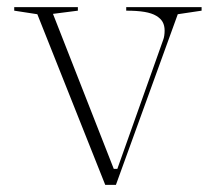

<svg xmlns="http://www.w3.org/2000/svg" viewBox="-20 -520 615 540"><path d="M276 0 85 -480 20 -490V-500H199V-490L129 -481L300 -45H310L439 -408Q441 -413 442 -420Q443 -427 443 -434Q443 -448 437.5 -458Q432 -468 419.5 -475.5Q407 -483 386.5 -486.5Q366 -490 335 -490V-500H547V-490L480 -480L306 0Z"/></svg>

Font: Kalnia ExtraLight
Style: Regular
Weight: 250
Designer: Frida Medrano
Foundry: Frida Medrano
Version: Version 1.105